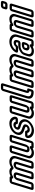

<svg xmlns="http://www.w3.org/2000/svg" viewBox="1701 -2433 764 4206"><g transform="rotate(-90 2083.0 -330.0)"><path d="M412 -457C444 -457 465 -445 477 -429C492 -408 518 -415 537 -427C563 -445 588 -457 630 -457C696 -457 729 -415 713 -364L610 -25H543L638 -337C652 -384 626 -414 580 -414C529 -414 485 -375 473 -337L378 -25H311L406 -337C420 -384 392 -414 347 -414C296 -414 252 -375 240 -337L145 -25H78L208 -451H275C268 -416 306 -418 323 -429C351 -449 378 -457 412 -457ZM294 -501H220C194 -501 167 -480 159 -454L27 -22C19 4 33 25 59 25H132C158 25 186 4 194 -22L290 -337C293 -347 308 -364 331 -364C354 -364 361 -352 356 -337L260 -22C252 4 266 25 292 25H365C391 25 419 4 427 -22L523 -337C526 -347 541 -364 564 -364C590 -364 594 -356 588 -337L492 -22C484 4 498 25 524 25H597C623 25 651 4 659 -22L763 -364C789 -449 731 -507 645 -507C594 -507 554 -490 521 -468C502 -491 470 -507 427 -507C392 -507 360 -499 325 -481C320 -492 311 -501 294 -501Z M984 -30C994 -64 957 -68 936 -52C912 -34 891 -19 850 -19C800 -19 764 -50 770 -83C771 -90 773 -99 779 -118L881 -451H948L857 -154C853 -141 843 -115 857 -89C868 -70 890 -65 914 -65C981 -65 1012 -121 1022 -154L1113 -451H1180L1050 -25H983ZM964 25H1037C1063 25 1091 4 1099 -22L1231 -454C1239 -480 1224 -501 1198 -501H1125C1099 -501 1072 -480 1064 -454L972 -154C964 -127 958 -115 929 -115C911 -115 906 -121 906 -121C899 -134 901 -133 907 -154L999 -454C1007 -480 992 -501 966 -501H893C867 -501 840 -480 832 -454L729 -118C724 -101 719 -89 718 -76C708 -9 770 31 835 31C873 31 904 21 932 4C937 15 947 25 964 25Z M1576 -370H1518C1515 -403 1485 -418 1452 -418C1401 -418 1359 -379 1348 -342C1331 -288 1375 -272 1404 -263L1438 -253C1476 -240 1488 -236 1506 -213C1522 -192 1526 -164 1518 -138C1508 -106 1489 -80 1452 -55C1415 -30 1377 -18 1335 -18C1282 -18 1234 -47 1220 -79C1219 -81 1214 -100 1214 -112H1273C1274 -111 1275 -111 1275 -111C1280 -77 1308 -59 1343 -59C1391 -59 1443 -89 1457 -134C1464 -156 1464 -178 1449 -192C1437 -203 1420 -211 1397 -219L1375 -226C1328 -242 1314 -247 1290 -280C1282 -292 1278 -311 1287 -341C1303 -394 1376 -457 1471 -457C1534 -457 1575 -419 1576 -370ZM1358 -109C1338 -109 1327 -121 1326 -131C1324 -145 1319 -162 1295 -162H1216C1190 -162 1170 -138 1165 -122C1156 -92 1166 -61 1171 -49C1192 -1 1250 32 1319 32C1371 32 1423 16 1472 -17C1521 -50 1554 -92 1568 -138C1581 -180 1574 -220 1551 -249C1529 -278 1504 -290 1466 -301L1431 -311C1400 -320 1394 -328 1398 -342C1401 -353 1414 -368 1437 -368C1456 -368 1465 -359 1466 -353C1467 -335 1474 -320 1497 -320H1572C1597 -320 1622 -342 1627 -365C1635 -400 1622 -433 1602 -458C1576 -490 1536 -507 1486 -507C1369 -507 1264 -428 1237 -341C1225 -301 1226 -268 1243 -244C1271 -205 1299 -194 1346 -178L1368 -171C1387 -165 1401 -157 1406 -152C1408 -150 1411 -146 1407 -134C1405 -127 1388 -109 1358 -109Z M1851 -30C1861 -64 1824 -68 1803 -52C1779 -34 1758 -19 1717 -19C1667 -19 1631 -50 1637 -83C1638 -90 1640 -99 1646 -118L1748 -451H1815L1724 -154C1720 -141 1710 -115 1724 -89C1735 -70 1757 -65 1781 -65C1848 -65 1879 -121 1889 -154L1980 -451H2047L1917 -25H1850ZM1831 25H1904C1930 25 1958 4 1966 -22L2098 -454C2106 -480 2091 -501 2065 -501H1992C1966 -501 1939 -480 1931 -454L1839 -154C1831 -127 1825 -115 1796 -115C1778 -115 1773 -121 1773 -121C1766 -134 1768 -133 1774 -154L1866 -454C1874 -480 1859 -501 1833 -501H1760C1734 -501 1707 -480 1699 -454L1596 -118C1591 -101 1586 -89 1585 -76C1575 -9 1637 31 1702 31C1740 31 1771 21 1799 4C1804 15 1814 25 1831 25Z M2177 -25C2102 -25 2061 -52 2081 -118L2241 -642H2308L2154 -137C2144 -103 2150 -72 2190 -67L2178 -25ZM2327 -692H2254C2228 -692 2200 -671 2192 -645L2031 -118C1999 -14 2076 25 2161 25H2174C2195 25 2218 8 2224 -13L2247 -87C2252 -104 2243 -116 2226 -116H2221C2192 -116 2197 -115 2204 -137L2359 -645C2367 -671 2353 -692 2327 -692Z M2646 -457C2678 -457 2699 -445 2711 -429C2726 -408 2752 -415 2771 -427C2797 -445 2822 -457 2864 -457C2930 -457 2963 -415 2947 -364L2844 -25H2777L2872 -337C2886 -384 2860 -414 2814 -414C2763 -414 2719 -375 2707 -337L2612 -25H2545L2640 -337C2654 -384 2626 -414 2581 -414C2530 -414 2486 -375 2474 -337L2379 -25H2312L2442 -451H2509C2502 -416 2540 -418 2557 -429C2585 -449 2612 -457 2646 -457ZM2528 -501H2454C2428 -501 2401 -480 2393 -454L2261 -22C2253 4 2267 25 2293 25H2366C2392 25 2420 4 2428 -22L2524 -337C2527 -347 2542 -364 2565 -364C2588 -364 2595 -352 2590 -337L2494 -22C2486 4 2500 25 2526 25H2599C2625 25 2653 4 2661 -22L2757 -337C2760 -347 2775 -364 2798 -364C2824 -364 2828 -356 2822 -337L2726 -22C2718 4 2732 25 2758 25H2831C2857 25 2885 4 2893 -22L2997 -364C3023 -449 2965 -507 2879 -507C2828 -507 2788 -490 2755 -468C2736 -491 2704 -507 2661 -507C2626 -507 2594 -499 2559 -481C2554 -492 2545 -501 2528 -501Z M3300 -308 3306 -328C3312 -347 3316 -369 3301 -391C3292 -407 3274 -413 3253 -413C3214 -413 3180 -393 3159 -366H3090C3118 -412 3184 -457 3262 -457C3344 -457 3396 -403 3377 -341L3281 -25H3214L3215 -31C3222 -55 3199 -76 3170 -54C3146 -36 3120 -19 3079 -19C3035 -19 3011 -34 3002 -63C2998 -78 3000 -86 3007 -109L3024 -163C3033 -194 3046 -212 3063 -222C3110 -251 3128 -262 3182 -262H3241C3266 -262 3292 -283 3300 -308ZM3195 25H3268C3294 25 3322 4 3330 -22L3427 -341C3458 -441 3375 -507 3277 -507C3173 -507 3077 -442 3039 -367C3034 -357 3030 -345 3034 -335C3039 -320 3056 -316 3068 -316H3150C3169 -316 3183 -327 3194 -340C3203 -351 3212 -363 3238 -363C3249 -363 3252 -360 3253 -357C3263 -340 3263 -350 3256 -328L3251 -312H3197C3133 -312 3094 -293 3045 -262C3008 -239 2986 -202 2974 -163L2957 -109C2952 -92 2941 -65 2952 -36C2966 7 3006 31 3064 31C3102 31 3135 20 3163 4C3167 16 3178 25 3195 25ZM3231 -234H3209C3159 -234 3107 -216 3091 -164L3084 -140C3070 -94 3103 -65 3146 -65C3220 -65 3246 -131 3256 -163L3263 -187C3271 -213 3257 -234 3231 -234ZM3193 -184H3212L3206 -163C3195 -127 3191 -115 3161 -115C3138 -115 3131 -130 3134 -140L3141 -164C3144 -174 3149 -184 3193 -184Z M3824 -417C3830 -409 3828 -388 3822 -370L3717 -25H3650L3744 -335C3759 -384 3733 -413 3686 -413C3634 -413 3590 -372 3579 -335L3485 -25H3418L3548 -451H3615C3608 -414 3643 -412 3665 -429C3690 -447 3717 -457 3751 -457C3792 -457 3812 -444 3823 -420C3824 -419 3823 -418 3824 -417ZM3633 -501H3560C3534 -501 3507 -480 3499 -454L3367 -22C3359 4 3373 25 3399 25H3472C3498 25 3526 4 3534 -22L3629 -335C3632 -346 3647 -363 3671 -363C3698 -363 3700 -356 3694 -335L3599 -22C3591 4 3605 25 3631 25H3704C3730 25 3758 4 3766 -22L3872 -370C3878 -389 3888 -423 3872 -451C3856 -489 3817 -507 3766 -507C3731 -507 3698 -499 3666 -481C3661 -492 3649 -501 3633 -501Z M3858 -25 3988 -451H4055L3925 -25ZM3974 -22 4106 -454C4114 -480 4099 -501 4073 -501H4000C3974 -501 3947 -480 3939 -454L3807 -22C3799 4 3813 25 3839 25H3912C3938 25 3966 4 3974 -22ZM4033 -598 4046 -642H4113L4100 -598ZM4149 -595 4164 -645C4172 -671 4158 -692 4132 -692H4059C4033 -692 4005 -671 3997 -645L3982 -595C3974 -569 3989 -548 4015 -548H4088C4114 -548 4141 -569 4149 -595Z"/></g></svg>

Font: DIN Rundschrift
Style: BreitKontKu
Weight: 400
Width: 7
Version: Version 1.027